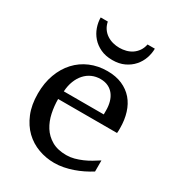

<svg xmlns="http://www.w3.org/2000/svg" viewBox="-172 -801 834 915"><g transform="rotate(30 245.0 -343.5)"><path d="M456.1 -49.8Q435.1 -36.6 412.4 -25.4Q389.6 -14.2 365.5 -5.9Q341.3 2.4 316.4 7.3Q291.5 12.2 266.1 12.2Q220.7 12.2 178.7 -3.2Q136.7 -18.6 104.7 -49.3Q72.8 -80.1 53.5 -126.7Q34.2 -173.3 34.2 -235.8Q34.2 -294.4 51.8 -342Q69.3 -389.6 100.6 -423.6Q131.8 -457.5 174.8 -475.8Q217.8 -494.1 269 -494.1Q315.4 -494.1 350.6 -478.8Q385.7 -463.4 409.2 -436.3Q432.6 -409.2 444.3 -371.3Q456.1 -333.5 456.1 -289.1Q456.1 -283.7 456.1 -275.9Q456.1 -268.1 455.1 -261.2H130.9Q130.9 -223.1 138.9 -185.1Q147 -147 166 -116.7Q185.1 -86.4 217.3 -67.6Q249.5 -48.8 297.9 -48.8Q319.3 -48.8 340.3 -54.4Q361.3 -60.1 381.6 -68.8Q401.9 -77.6 420.4 -88.6Q439 -99.6 456.1 -110.8ZM356 -328.1Q356 -353 350.1 -374.3Q344.2 -395.5 332.3 -411.1Q320.3 -426.8 302 -435.8Q283.7 -444.8 258.8 -444.8Q233.9 -444.8 212.4 -435.3Q190.9 -425.8 174.6 -407.7Q158.2 -389.6 148.2 -364Q138.2 -338.4 136.2 -306.2H356ZM261.2 -618.2Q279.8 -618.2 297.4 -622.8Q314.9 -627.4 329.6 -637.2Q344.2 -647 355 -662.4Q365.7 -677.7 370.1 -699.2H410.2Q410.2 -672.9 400.9 -646.2Q391.6 -619.6 372.8 -598.4Q354 -577.1 326.2 -564Q298.3 -550.8 261.2 -550.8Q223.6 -550.8 195.8 -564Q168 -577.1 149.4 -598.4Q130.9 -619.6 121.6 -646.2Q112.3 -672.9 112.3 -699.2H151.4Q155.8 -677.7 166.5 -662.4Q177.2 -647 192.4 -637.2Q207.5 -627.4 225.1 -622.8Q242.7 -618.2 261.2 -618.2Z"/></g></svg>

Font: Tagmukay Beta
Style: Regular
Weight: 400
Designer: Peter Martin
Foundry: SIL International
Version: Version 2.000; dev 82b92eM